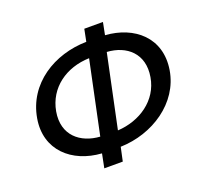

<svg xmlns="http://www.w3.org/2000/svg" viewBox="-128 -890 1088 1035"><g transform="rotate(-20 416.5 -372.0)"><path d="M549 -673 563 -744H456L442 -674C257 -671 84 -565 52 -377C22 -203 148 -91 316 -80L300 0H406L423 -79C608 -84 783 -199 812 -377C841 -555 713 -662 549 -673ZM338 -168C228 -175 138 -245 161 -377C184 -505 293 -582 426 -586ZM702 -377C681 -250 566 -174 439 -167L527 -585C639 -578 724 -506 702 -377Z"/></g></svg>

Font: FIGSv2-sans-serif SmBold Italic
Style: Regular
Weight: 600
Italic angle: -12°
Designer: Matt McInerney, Pablo Impallari, Rodrigo Fuenzalida
Foundry: Matt McInerney, Pablo Impallari, Rodrigo Fuenzalida
Version: Version 4.020;hotconv 1.0.109;makeotfexe 2.5.65596